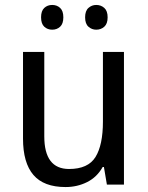

<svg xmlns="http://www.w3.org/2000/svg" viewBox="-20 -746 599 776"><path d="M481 -536V0H412L400 -71H395Q372 -30 332 -10Q292 10 245 10Q157 10 115 -39Q73 -88 73 -186V-536H159V-195Q159 -63 259 -63Q336 -63 366 -111.5Q396 -160 396 -255V-536ZM146 -676Q146 -702 159 -714Q172 -726 191 -726Q210 -726 223 -714Q236 -702 236 -676Q236 -650 223 -638Q210 -626 191 -626Q172 -626 159 -638Q146 -650 146 -676ZM324 -676Q324 -702 337.5 -714Q351 -726 369 -726Q388 -726 401.5 -714Q415 -702 415 -676Q415 -650 401.5 -638Q388 -626 369 -626Q351 -626 337.5 -638Q324 -650 324 -676Z"/></svg>

Font: Noto Sans Gujarati SemiCondensed
Style: Regular
Weight: 400
Width: 4
Designer: Jelle Bosma - Monotype Design Team, Universal Thirst
Foundry: Monotype Imaging Inc.
Version: Version 2.106; ttfautohint (v1.8.4.7-5d5b)